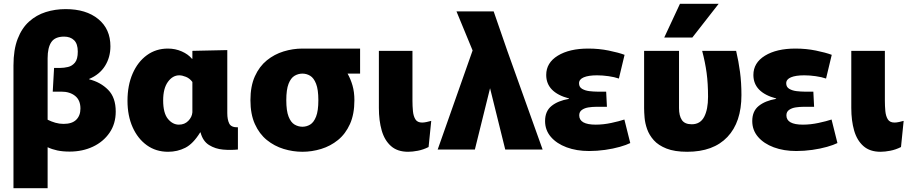

<svg xmlns="http://www.w3.org/2000/svg" viewBox="-20 -788 4822 1012"><path d="M51 204V-443Q51 -526 73 -583Q95 -640 133.5 -674.5Q172 -709 221.5 -724.5Q271 -740 326 -740Q434 -740 498 -687.5Q562 -635 562 -544Q562 -486 533.5 -440.5Q505 -395 450 -372V-370Q510 -355 550 -314.5Q590 -274 590 -200Q590 -136 557.5 -88.5Q525 -41 470 -15Q415 11 347 11Q310 11 282 5Q254 -1 231 -12V204ZM231 -481V-157Q251 -147 272 -141Q293 -135 315 -135Q360 -135 382 -157Q404 -179 404 -216Q404 -260 376 -282.5Q348 -305 303 -305H258L265 -430H298Q317 -430 338.5 -435Q360 -440 375 -458Q390 -476 390 -516Q390 -557 370.5 -576Q351 -595 318 -595Q270 -595 250.5 -566Q231 -537 231 -481Z M866 12Q802 12 754 -22.5Q706 -57 679 -117.5Q652 -178 652 -257Q652 -338 679 -400Q706 -462 754 -497Q802 -532 865 -532Q904 -532 938 -517Q972 -502 992 -478H994V-520L1178 -524V-192Q1178 -157 1188.5 -136.5Q1199 -116 1234 -117V0Q1197 4 1156 0.5Q1115 -3 1082 -23.5Q1049 -44 1037 -90H1035Q998 -30 956.5 -9Q915 12 866 12ZM923 -131Q953 -131 972.5 -151Q992 -171 994 -196V-356Q980 -375 960 -383Q940 -391 925 -391Q890 -391 865 -356.5Q840 -322 840 -259Q840 -192 865 -161.5Q890 -131 923 -131Z M1574 12Q1524 12 1475 -3Q1426 -18 1386.5 -50Q1347 -82 1323.5 -134Q1300 -186 1300 -260Q1300 -334 1323.5 -386Q1347 -438 1386.5 -470Q1426 -502 1475 -517Q1524 -532 1574 -532H1575H1878V-400H1812Q1828 -372 1838 -337.5Q1848 -303 1848 -260Q1848 -186 1824.5 -134Q1801 -82 1761.5 -50Q1722 -18 1673 -3Q1624 12 1574 12ZM1574 -120Q1596 -120 1615 -131.5Q1634 -143 1646 -173.5Q1658 -204 1658 -260Q1658 -316 1646 -346.5Q1634 -377 1615 -388.5Q1596 -400 1574 -400Q1552 -400 1532.5 -388.5Q1513 -377 1501 -346.5Q1489 -316 1489 -260Q1489 -204 1501 -173.5Q1513 -143 1532.5 -131.5Q1552 -120 1574 -120Z M2239 -13Q2211 1 2182.5 6.5Q2154 12 2131 12Q2075 12 2041 -18Q2007 -48 1992 -100Q1977 -152 1977 -219V-520H2154V-256Q2154 -229 2156.5 -202.5Q2159 -176 2169.5 -159Q2180 -142 2205 -142Q2215 -142 2229 -145Q2243 -148 2253 -151Z M2643 0 2563 -323 2483 0H2287L2471 -522L2386 -728H2582L2654 -520L2840 0Z M3085 8Q3019 8 2966.5 -11.5Q2914 -31 2883.5 -66.5Q2853 -102 2853 -150Q2853 -202 2887 -229.5Q2921 -257 2979 -267V-269Q2859 -301 2859 -393Q2859 -457 2920 -494.5Q2981 -532 3081 -532Q3137 -532 3188.5 -521.5Q3240 -511 3272 -499L3242 -374Q3219 -382 3187.5 -386.5Q3156 -391 3127 -391Q3082 -391 3057 -380.5Q3032 -370 3032 -349Q3032 -329 3048.5 -319.5Q3065 -310 3087.5 -307.5Q3110 -305 3127 -305H3175L3179 -225H3121Q3103 -225 3082.5 -222Q3062 -219 3047.5 -209Q3033 -199 3033 -180Q3033 -131 3120 -131Q3160 -131 3202 -140Q3244 -149 3271 -158L3302 -34Q3282 -24 3247 -14Q3212 -4 3169.5 2Q3127 8 3085 8Z M3602 12Q3536 12 3493 -5Q3450 -22 3426 -49Q3402 -76 3391 -107Q3380 -138 3377.5 -167.5Q3375 -197 3375 -218V-520H3559V-218Q3559 -178 3574 -155.5Q3589 -133 3626 -133Q3671 -133 3691.5 -172Q3712 -211 3712 -278Q3712 -348 3704.5 -403.5Q3697 -459 3681 -520H3860Q3873 -465 3880.5 -408.5Q3888 -352 3888 -287Q3888 -144 3814 -66Q3740 12 3602 12ZM3481 -590 3564 -768H3768L3629 -590Z M4177 8Q4111 8 4058.5 -11.5Q4006 -31 3975.5 -66.5Q3945 -102 3945 -150Q3945 -202 3979 -229.5Q4013 -257 4071 -267V-269Q3951 -301 3951 -393Q3951 -457 4012 -494.5Q4073 -532 4173 -532Q4229 -532 4280.5 -521.5Q4332 -511 4364 -499L4334 -374Q4311 -382 4279.5 -386.5Q4248 -391 4219 -391Q4174 -391 4149 -380.5Q4124 -370 4124 -349Q4124 -329 4140.5 -319.5Q4157 -310 4179.5 -307.5Q4202 -305 4219 -305H4267L4271 -225H4213Q4195 -225 4174.5 -222Q4154 -219 4139.5 -209Q4125 -199 4125 -180Q4125 -131 4212 -131Q4252 -131 4294 -140Q4336 -149 4363 -158L4394 -34Q4374 -24 4339 -14Q4304 -4 4261.5 2Q4219 8 4177 8Z M4729 -13Q4701 1 4672.5 6.5Q4644 12 4621 12Q4565 12 4531 -18Q4497 -48 4482 -100Q4467 -152 4467 -219V-520H4644V-256Q4644 -229 4646.5 -202.5Q4649 -176 4659.5 -159Q4670 -142 4695 -142Q4705 -142 4719 -145Q4733 -148 4743 -151Z"/></svg>

Font: Murecho ExtraBold
Style: Regular
Weight: 800
Designer: Neil Summerour
Foundry: Positype
Version: Version 1.010; ttfautohint (v1.8.3)